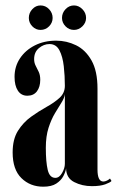

<svg xmlns="http://www.w3.org/2000/svg" viewBox="-20 -676 436 706"><path d="M139 10.5Q91 10.5 58.8 -21Q26.5 -52.5 26.5 -115.5Q26.5 -164 46 -195Q65.5 -226 94 -246.5Q122.5 -267 151 -282.8Q179.5 -298.5 199 -316.2Q218.5 -334 218.5 -360.5Q218.5 -397 214.5 -432.5Q210.5 -468 198.5 -491Q186.5 -514 162 -514Q141 -514 123.2 -499.2Q105.5 -484.5 105.5 -458.5Q105.5 -445 111.2 -434.2Q117 -423.5 122.5 -411.5Q128 -399.5 128 -382.5Q128 -356.5 115.8 -340.2Q103.5 -324 80.5 -324Q58 -324 45.8 -342.5Q33.5 -361 33.5 -393.5Q33.5 -431.5 53.5 -461.5Q73.5 -491.5 108 -509Q142.5 -526.5 186.5 -526.5Q225 -526.5 259.8 -509.5Q294.5 -492.5 316.5 -453.8Q338.5 -415 338.5 -350V-52.5Q338.5 -8.5 360 -8.5Q366.5 -8.5 373.8 -12.2Q381 -16 384.5 -19.5L390 -10.5Q385.5 -5 367 1.8Q348.5 8.5 318 8.5Q282 8.5 252.8 -6.5Q223.5 -21.5 223 -57Q221 -44 212.8 -28.2Q204.5 -12.5 187 -1Q169.5 10.5 139 10.5ZM183.5 -22Q198 -22 208.2 -39.8Q218.5 -57.5 218.5 -74V-330Q217 -316 206.2 -299Q195.5 -282 182 -259.5Q168.5 -237 158.5 -206Q148.5 -175 148.5 -132.5Q148.5 -80.5 155.5 -51.2Q162.5 -22 183.5 -22ZM252 -566Q234 -566 221 -579.2Q208 -592.5 208 -610Q208 -628.5 221 -642.2Q234 -656 252 -656Q269.5 -656 283 -642.2Q296.5 -628.5 296.5 -610Q296.5 -592.5 283 -579.2Q269.5 -566 252 -566ZM129 -566Q111.5 -566 98.8 -579.2Q86 -592.5 86 -610Q86 -628.5 98.8 -642.2Q111.5 -656 129 -656Q147.5 -656 160.5 -642.2Q173.5 -628.5 173.5 -610Q173.5 -592.5 160.5 -579.2Q147.5 -566 129 -566Z"/></svg>

Font: Imbue 100pt
Style: Bold
Weight: 700
Designer: Tyler Finck
Foundry: Etcetera Type Company
Version: Version 1.102; ttfautohint (v1.8.3)